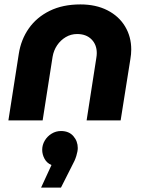

<svg xmlns="http://www.w3.org/2000/svg" viewBox="-20 -545 665 869"><path d="M18 0 65 -301Q75 -366 110.5 -416.5Q146 -467 205 -496Q264 -525 344 -525Q414 -525 466 -498.5Q518 -472 546 -425.5Q574 -379 574 -321Q574 -311 573 -299.5Q572 -288 570 -277L526 0H372L416 -283Q417 -289 417.5 -294.5Q418 -300 418 -305Q418 -343 394 -367Q370 -391 329 -391Q301 -391 277.5 -377Q254 -363 238.5 -340Q223 -317 218 -288L173 0ZM166 304 213 202Q192 193 181.5 173.5Q171 154 171 133Q171 111 182.5 91.5Q194 72 213.5 60Q233 48 256 48Q292 48 312 71Q332 94 332 125Q332 139 325.5 160.5Q319 182 306 205L256 304Z"/></svg>

Font: MuseoModerno
Style: Bold Italic
Weight: 700
Italic angle: -9°
Designer: Pablo Cosgaya, Héctor Gatti, Marcela Romero, and the Authors of The MuseoModerno Project.
Foundry: Omnibus-Type Team
Version: Version 1.003